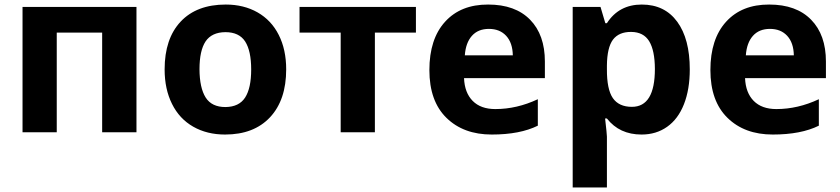

<svg xmlns="http://www.w3.org/2000/svg" viewBox="-20 -576 3659 836"><path d="M574.2 -545.9V0H424.8V-434.1H227.1V0H78.1V-545.9Z M1226.1 -273.9Q1226.1 -140.6 1155.8 -65.4Q1085.4 9.8 960 9.8Q881.3 9.8 821.3 -24.4Q761.2 -58.6 729 -123.5Q696.8 -188 696.8 -273.9Q696.8 -407.7 766.6 -481.9Q836.4 -556.2 962.9 -556.2Q1041.5 -556.2 1101.6 -522Q1161.6 -487.8 1193.8 -423.8Q1226.1 -359.9 1226.1 -273.9ZM848.6 -274.4Q849.1 -193.4 875.5 -151.4Q901.9 -109.9 961.4 -109.9Q1021 -110.4 1047.4 -151.4Q1073.7 -192.4 1073.7 -273.4Q1073.7 -354.5 1047.4 -395.5Q1021 -436 961.4 -436Q901.9 -435.5 875 -395.5Q848.6 -355.5 848.6 -274.4Z M1791 -545.9V-434.1H1612.3V0H1463.4V-434.1H1284.2V-545.9Z M2105.5 -556.2Q2223.6 -556.2 2288.1 -490.2Q2352.5 -424.3 2352.5 -308.1V-235.8H2000.5Q2002.9 -172.4 2038.1 -136.7Q2073.2 -101.1 2136.7 -101.1Q2230.5 -101.1 2321.8 -144V-28.8Q2244.1 9.8 2121.1 9.8Q1998 9.8 1923.8 -63Q1849.6 -135.7 1849.6 -271Q1849.6 -406.2 1918 -481.4Q1986.3 -556.6 2105.5 -556.2ZM2003.9 -335H2212.9Q2211.9 -389.6 2184.1 -419.9Q2156.2 -450.2 2108.9 -450.2Q2061.5 -450.2 2034.7 -419.9Q2007.8 -389.6 2003.9 -335Z M2648.9 -403.3Q2623.5 -369.1 2622.6 -291V-274.9Q2622.1 -187 2648.4 -148.9Q2674.8 -110.8 2731.4 -110.8Q2831.5 -110.8 2831.5 -275.9Q2831.1 -356.4 2806.6 -396.5Q2782.2 -436.5 2728.5 -437Q2674.8 -437.5 2648.9 -403.3ZM2773.4 9.8Q2677.2 9.8 2622.6 -60.1H2614.7Q2622.6 8.3 2622.6 19V240.2H2473.6V-545.9H2594.7L2615.7 -475.1H2622.6Q2674.8 -556.2 2774.4 -556.2Q2874 -556.2 2928.7 -481.4Q2983.4 -406.7 2983.4 -273.9Q2983.4 -186.5 2958 -122.1Q2932.6 -57.6 2884.8 -23.9Q2837.4 9.8 2773.4 9.8Z M3329.1 -556.2Q3447.3 -556.2 3511.7 -490.2Q3576.2 -424.3 3576.2 -308.1V-235.8H3224.1Q3226.6 -172.4 3261.7 -136.7Q3296.9 -101.1 3360.4 -101.1Q3454.1 -101.1 3545.4 -144V-28.8Q3467.8 9.8 3344.7 9.8Q3221.7 9.8 3147.5 -63Q3073.2 -135.7 3073.2 -271Q3073.2 -406.2 3141.6 -481.4Q3210 -556.6 3329.1 -556.2ZM3227.5 -335H3436.5Q3435.5 -389.6 3407.7 -419.9Q3379.9 -450.2 3332.5 -450.2Q3285.2 -450.2 3258.3 -419.9Q3231.4 -389.6 3227.5 -335Z"/></svg>

Font: OpenSans-Bold
Style: Bold
Weight: 700
Foundry: Ascender Corporation
Version: Version 1.10